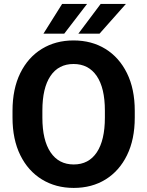

<svg xmlns="http://www.w3.org/2000/svg" viewBox="-20 -921 729 951"><path d="M647.5 -372.1V-338.4Q647.5 -230.5 609.1 -152.3Q570.8 -74.2 502.9 -32.2Q435.1 9.8 345.2 9.8Q256.3 9.8 187.7 -32.2Q119.1 -74.2 80.6 -152.3Q42 -230.5 42 -338.4V-372.1Q42 -480.5 80.3 -558.6Q118.7 -636.7 187 -678.7Q255.4 -720.7 344.2 -720.7Q434.1 -720.7 502.2 -678.7Q570.3 -636.7 608.9 -558.6Q647.5 -480.5 647.5 -372.1ZM499.5 -338.4V-373Q499.5 -485.4 459 -544.7Q418.5 -604 344.2 -604Q270 -604 230 -544.7Q189.9 -485.4 189.9 -373V-338.4Q189.9 -226.6 230.5 -166.5Q271 -106.4 345.2 -106.4Q419.4 -106.4 459.5 -166.5Q499.5 -226.6 499.5 -338.4ZM368.2 -754.4 478.5 -901.4H603.5L473.1 -754.4ZM195.3 -754.4 287.6 -901.4H411.1L298.3 -754.4Z"/></svg>

Font: Vazirmatn RD FD
Style: Bold
Weight: 700
Designer: Saber Rastikerdar
Foundry: Saber Rastikerdar
Version: Version 33.003